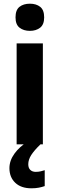

<svg xmlns="http://www.w3.org/2000/svg" viewBox="-20 -781 323 1039"><path d="M142 -761Q176 -761 197.5 -744Q219 -727 219 -687Q219 -648 197 -631Q175 -614 142 -614Q108 -614 86 -631Q64 -648 64 -687Q64 -727 85.5 -744Q107 -761 142 -761ZM212 -546V0H70V-546ZM133 108Q133 128 144 138.5Q155 149 173 149Q188 149 200.5 146Q213 143 222 140V226Q208 231 190.5 234.5Q173 238 150 238Q94 238 62.5 208Q31 178 31 129Q31 88 58.5 50Q86 12 132 -16L199 0Q165 33 149 58Q133 83 133 108Z"/></svg>

Font: Noto Sans Ethiopic SemiCondensed
Style: Bold
Weight: 700
Width: 4
Designer: Monotype Design Team
Foundry: Monotype Imaging Inc.
Version: Version 2.102; ttfautohint (v1.8.4.7-5d5b)